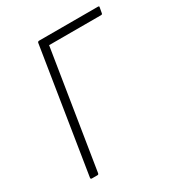

<svg xmlns="http://www.w3.org/2000/svg" viewBox="-159 -759 800 863"><g transform="rotate(-30 241.0 -327.5)"><path d="M67 0Q60 0 61 -7L163 -649Q165 -655 171 -655H477Q480 -655 481.5 -654Q483 -653 482 -649L477 -621Q476 -615 470 -615H200L103 -7Q102 0 96 0Z"/></g></svg>

Font: Sofia Sans Semi Condensed ExtraLight
Style: Italic
Weight: 250
Italic angle: -9°
Version: Version 4.100